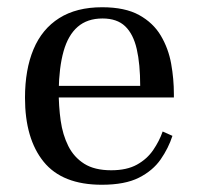

<svg xmlns="http://www.w3.org/2000/svg" viewBox="-20 -499 546 530"><path d="M261 11Q152 11 100.5 -52.5Q49 -116 49 -229Q49 -307 72.5 -363Q96 -419 143.5 -449Q191 -479 262 -479Q325 -479 364 -457.5Q403 -436 424 -400.5Q445 -365 452.5 -323Q460 -281 460 -239V-230H124L125 -262H367Q367 -322 357.5 -363.5Q348 -405 325.5 -426.5Q303 -448 263 -448Q221 -448 194.5 -425Q168 -402 155.5 -357.5Q143 -313 142 -248Q142 -205 147.5 -166Q153 -127 168.5 -96Q184 -65 212.5 -47Q241 -29 287 -29Q330 -29 358 -44.5Q386 -60 403 -85Q420 -110 429 -136L456 -124Q445 -90 423.5 -59Q402 -28 363.5 -8.5Q325 11 261 11Z"/></svg>

Font: Frank Ruhl Libre
Style: Regular
Weight: 400
Designer: Yanek Iontef
Foundry: Fontef
Version: Version 6.004